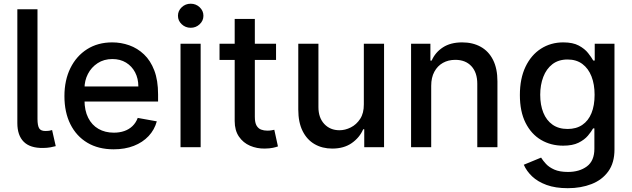

<svg xmlns="http://www.w3.org/2000/svg" viewBox="-20 -776 3330 1012"><path d="M71.4 -727.3H177.6V-149.1Q177.6 -114 186.6 -99.4Q195.7 -84.9 221.2 -85.6Q235.1 -85.9 242 -87.4Q248.9 -88.8 254.6 -90.6L273.8 -5.7Q262.8 -2.5 245.9 0.5Q229 3.6 207.7 3.9Q138.8 5 105.1 -28.8Q71.4 -62.5 71.4 -127.1Z M579.2 11Q498.6 11 440.5 -23.6Q382.5 -58.2 351 -121.3Q319.6 -184.3 319.6 -269.2Q319.6 -353 351 -416.9Q382.5 -480.8 439.1 -516.7Q495.7 -552.6 571.7 -552.6Q617.9 -552.6 661.2 -537.3Q704.5 -522 739 -489.3Q773.4 -456.7 793.3 -404.7Q813.2 -352.6 813.2 -278.4V-240.8H379.6V-320.3H709.2Q709.2 -362.2 692.1 -394.7Q675.1 -427.2 644.4 -446Q613.6 -464.8 572.4 -464.8Q527.7 -464.8 494.5 -443Q461.3 -421.2 443.4 -386.2Q425.4 -351.2 425.4 -310.4V-248.2Q425.4 -193.5 444.8 -155.2Q464.1 -116.8 498.9 -96.8Q533.7 -76.7 580.3 -76.7Q610.4 -76.7 635.3 -85.4Q660.2 -94.1 678.3 -111.5Q696.4 -128.9 706 -154.5L806.5 -136.4Q794.4 -92 763.3 -58.8Q732.2 -25.6 685.5 -7.3Q638.8 11 579.2 11Z M931.5 0V-545.5H1037.6V0ZM985.1 -629.6Q957.4 -629.6 937.7 -648.3Q918 -666.9 918 -692.8Q918 -719.1 937.7 -737.7Q957.4 -756.4 985.1 -756.4Q1012.8 -756.4 1032.5 -737.7Q1052.2 -719.1 1052.2 -692.8Q1052.2 -666.9 1032.5 -648.3Q1012.8 -629.6 985.1 -629.6Z M1435 -545.5V-460.2H1137.1V-545.5ZM1217 -676.1H1323.2V-160.2Q1323.2 -129.3 1332.4 -113.8Q1341.6 -98.4 1356.4 -92.9Q1371.1 -87.4 1388.5 -87.4Q1401.3 -87.4 1410.9 -89.1Q1420.5 -90.9 1425.8 -92L1445 -4.3Q1435.7 -0.7 1418.7 3Q1401.6 6.7 1376.1 7.1Q1334.2 7.8 1297.9 -7.8Q1261.7 -23.4 1239.3 -56.1Q1217 -88.8 1217 -138.1Z M1897.7 -226.2V-545.5H2004.3V0H1899.9V-94.5H1894.2Q1875.4 -50.8 1834 -21.8Q1792.6 7.1 1731.2 7.1Q1678.6 7.1 1638.3 -16.2Q1598 -39.4 1575.1 -85.2Q1552.2 -131 1552.2 -198.5V-545.5H1658.4V-211.3Q1658.4 -155.5 1689.3 -122.5Q1720.2 -89.5 1769.5 -89.5Q1799.4 -89.5 1829 -104.4Q1858.7 -119.3 1878.4 -149.5Q1898.1 -179.7 1897.7 -226.2Z M2252.8 -323.9V0H2146.7V-545.5H2248.6V-456.7H2255.3Q2274.1 -500 2314.5 -526.3Q2354.8 -552.6 2416.2 -552.6Q2471.9 -552.6 2513.8 -529.3Q2555.8 -506 2578.8 -460.2Q2601.9 -414.4 2601.9 -346.9V0H2495.7V-334.2Q2495.7 -393.5 2464.8 -427Q2433.9 -460.6 2380 -460.6Q2343 -460.6 2314.5 -444.6Q2285.9 -428.6 2269.4 -397.9Q2252.8 -367.2 2252.8 -323.9Z M2972.7 215.9Q2907.7 215.9 2861 198.9Q2814.3 181.8 2784.8 153.8Q2755.3 125.7 2740.8 92.3L2832 54.7Q2841.6 70.3 2857.8 87.9Q2873.9 105.5 2901.8 117.9Q2929.7 130.3 2973.7 130.3Q3034.1 130.3 3073.5 101Q3112.9 71.7 3112.9 7.8V-99.4H3106.2Q3096.6 -82 3078.7 -60.7Q3060.7 -39.4 3029.5 -23.8Q2998.2 -8.2 2948.2 -8.2Q2883.5 -8.2 2831.9 -38.5Q2780.2 -68.9 2750.2 -128.4Q2720.2 -187.9 2720.2 -274.9Q2720.2 -361.9 2749.8 -424Q2779.5 -486.2 2831.3 -519.4Q2883.2 -552.6 2948.9 -552.6Q2999.6 -552.6 3030.9 -535.7Q3062.1 -518.8 3079.7 -496.4Q3097.3 -474.1 3106.9 -457H3114.7V-545.5H3218.8V12.1Q3218.8 82.4 3186.1 127.5Q3153.4 172.6 3097.8 194.2Q3042.3 215.9 2972.7 215.9ZM2971.6 -96.2Q3017.4 -96.2 3049.2 -117.7Q3081 -139.2 3097.5 -179.5Q3114 -219.8 3114 -276.3Q3114 -331.3 3097.7 -373.2Q3081.3 -415.1 3049.7 -438.7Q3018.1 -462.4 2971.6 -462.4Q2923.7 -462.4 2891.7 -437.7Q2859.7 -413 2843.6 -370.7Q2827.4 -328.5 2827.4 -276.3Q2827.4 -222.7 2843.8 -182.2Q2860.1 -141.7 2892.2 -119Q2924.4 -96.2 2971.6 -96.2Z"/></svg>

Font: InterMG Medium
Style: Regular
Weight: 500
Designer: Rasmus Andersson
Foundry: rsms
Version: Version 3.019;December 26, 2023;FontCreator 15.0.0.2955 64-b